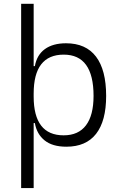

<svg xmlns="http://www.w3.org/2000/svg" viewBox="-20 -752 626 997"><path d="M89.8 224.6V-732.4H154.8V-408.7H161.1Q171.4 -466.8 213.1 -497.1Q254.9 -527.3 322.8 -527.3Q425.8 -527.3 478.5 -458Q531.2 -388.7 531.2 -253.9Q531.2 -124 479 -57.1Q426.8 9.8 324.7 9.8Q252.4 9.8 211.7 -22.9Q170.9 -55.7 161.1 -112.8H154.8V224.6ZM154.8 -251Q154.8 -49.3 310.5 -49.3Q387.2 -49.3 426.5 -101.3Q465.8 -153.3 465.8 -253.9Q465.8 -468.3 311 -468.3Q154.8 -468.3 154.8 -266.1Z"/></svg>

Font: Cascadia Mono PL Light
Style: Regular
Weight: 300
Monospace: yes
Designer: Aaron Bell
Foundry: Saja Typeworks
Version: Version 2404.023; ttfautohint (v1.8.4)